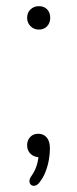

<svg xmlns="http://www.w3.org/2000/svg" viewBox="-20 -507 251 623"><path d="M108 85Q101 94 93.5 95.5Q86 97 81 93Q76 89 75.5 81.5Q75 74 82 64Q94 47 99.5 28.5Q105 10 105 -6L108 3Q90 3 79 -8Q68 -19 68 -35Q68 -52 78 -62.5Q88 -73 104 -73Q121 -73 131.5 -61Q142 -49 142 -25Q142 -8 138.5 12Q135 32 127.5 51Q120 70 108 85ZM106 -411Q90 -411 79 -422Q68 -433 68 -449Q68 -466 79 -476.5Q90 -487 106 -487Q123 -487 133 -476.5Q143 -466 143 -449Q143 -433 133 -422Q123 -411 106 -411Z"/></svg>

Font: Nunito ExtraLight
Style: Regular
Weight: 200
Designer: Vernon Adams
Foundry: Vernon Adams
Version: Version 3.602